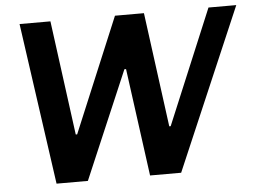

<svg xmlns="http://www.w3.org/2000/svg" viewBox="-50 -749 1080 812"><g transform="rotate(-5 490.5 -343.0)"><path d="M158 0 61 -686H192L257 -200H263L466 -686H589L654 -200H660L863 -686H981L687 0H555L493 -457H486L291 0Z"/></g></svg>

Font: Chivo Medium Medium
Style: Italic
Weight: 500
Italic angle: -8.05°
Version: Version 2.002